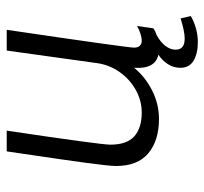

<svg xmlns="http://www.w3.org/2000/svg" viewBox="-40 -514 697 657"><g transform="rotate(-90 308.5 -185.5)"><path d="M582 119Q539 143 493 143Q454 143 429.5 128.5Q405 114 405 83Q405 60 417.5 40.5Q430 21 450 8Q400 -3 405 -75Q374 -37 327.5 -13.5Q281 10 230 10Q156 10 112.5 -26.5Q69 -63 69 -137Q69 -160 80 -241Q91 -322 106 -422Q122 -532 119 -511H190Q142 -190 142 -156Q142 -100 170.5 -74.5Q199 -49 252 -49Q292 -49 328.5 -69Q365 -89 390 -124Q415 -159 421 -202L464 -511H535Q474 -97 474 -75Q474 -62 480.5 -55.5Q487 -49 497 -49Q508 -49 522 -53.5Q536 -58 548 -65L540 -9Q530 -2 517 2Q493 15 480 32Q467 49 467 67Q467 98 505 98Q529 98 574 84Z"/></g></svg>

Font: Chivo Light Italic
Style: Regular
Weight: 300
Italic angle: -8.05°
Designer: Hector Gatti
Foundry: Omnibus-Type
Version: Version 1.007